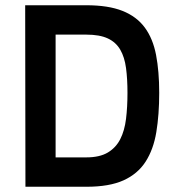

<svg xmlns="http://www.w3.org/2000/svg" viewBox="-20 -712 671 732"><path d="M77 0 76 -692H309Q393 -692 447 -670.5Q501 -649 532 -607Q563 -565 575 -502.5Q587 -440 587 -358Q587 -275 576 -208.5Q565 -142 535 -95.5Q505 -49 451 -24.5Q397 0 310 0ZM466 -358Q466 -411 460.5 -452.5Q455 -494 438.5 -522.5Q422 -551 391 -565.5Q360 -580 309 -580H192V-112H309Q360 -112 391 -130.5Q422 -149 438.5 -181.5Q455 -214 460.5 -259Q466 -304 466 -358Z"/></svg>

Font: Panefresco 800wt
Style: Regular
Weight: 800
Designer: Campivisivi
Foundry: Campivisivi & Chank Co
Version: Version 1.001